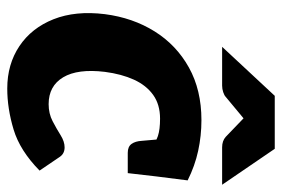

<svg xmlns="http://www.w3.org/2000/svg" viewBox="-144 -625 777 529"><g transform="rotate(90 244.5 -360.5)"><path d="M224 8Q157 8 107 -25.5Q57 -59 33 -119.5Q9 -180 19 -261Q29 -338 66.5 -398Q104 -458 166 -492.5Q228 -527 311 -527Q354 -527 395.5 -518Q437 -509 477 -489L466 -402L391 -385Q373 -401 355 -407Q337 -413 307 -413Q268 -413 241.5 -394Q215 -375 199.5 -341Q184 -307 178 -261Q169 -186 193 -146Q217 -106 267 -106Q293 -106 314 -117Q335 -128 352.5 -139Q370 -150 386 -150Q403 -150 412 -137L450 -81Q395 -27 337 -9.5Q279 8 224 8ZM362 -431 466 -402 457 -324H401Q384 -324 376.5 -334.5Q369 -345 368 -363ZM109 -584 244 -729H390L489 -584H386Q368 -584 357 -594L306 -643L247 -594Q243 -590 234 -587Q225 -584 216 -584Z"/></g></svg>

Font: Aleo Black
Style: Italic
Weight: 900
Italic angle: -7°
Designer: Alessio Laiso
Foundry: Alessio Laiso
Version: Version 2.001;gftools[0.9.29]